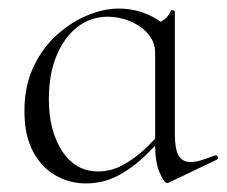

<svg xmlns="http://www.w3.org/2000/svg" viewBox="-20 -419 530 448"><path d="M180 9Q142 9 109 -10Q76 -29 56.5 -66.5Q37 -104 37 -160Q37 -217 57.5 -261.5Q78 -306 111.5 -336.5Q145 -367 183.5 -383Q222 -399 257 -399Q292 -399 324 -385.5Q356 -372 374 -349L342 -295Q342 -321 325.5 -340Q309 -359 283.5 -369.5Q258 -380 232 -380Q191 -380 160 -355.5Q129 -331 111.5 -288Q94 -245 94 -188Q94 -114 125 -66.5Q156 -19 209 -19Q239 -19 266 -33.5Q293 -48 316 -69.5Q339 -91 358 -113L366 -106Q344 -80 316.5 -53.5Q289 -27 255 -9Q221 9 180 9ZM370 8Q363 8 352.5 -16Q342 -40 342 -80V-361Q356 -368 364 -374Q372 -380 379 -394Q380 -396 384 -395Q388 -394 388 -392V-106Q388 -72 396.5 -56.5Q405 -41 425 -41Q436 -41 449 -45Q462 -49 481 -56Q486 -58 488 -53Q490 -48 485 -46L374 7Q372 8 370 8Z"/></svg>

Font: Cormorant Infant Light
Style: Regular
Weight: 300
Designer: Christian Thalmann (Catharsis Fonts)
Foundry: Catharsis Fonts
Version: Version 4.001